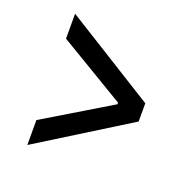

<svg xmlns="http://www.w3.org/2000/svg" viewBox="-108 -692 817 811"><g transform="rotate(20 300.0 -287.0)"><path d="M96 8 504 -246V-328L96 -582V-470L395 -291V-284L96 -104Z"/></g></svg>

Font: IBMKR Medm
Style: Regular
Weight: 500
Designer: Mike Abbink; Paul van der Laan; Pieter van Rosmalen; Wujin Sim; Chorong Kim; Dohee Lee;
Foundry: Sandoll Inc.
Version: Version 1.002